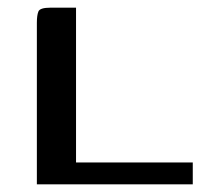

<svg xmlns="http://www.w3.org/2000/svg" viewBox="-20 -480 532 500"><path d="M178 -460V-57H482V0H76V-421Q76 -440 80 -450Q84 -460 111 -460Z"/></svg>

Font: Genos Medium
Style: Regular
Weight: 500
Designer: Robert E. Leuschke
Foundry: Robert E. Leuschke
Version: Version 1.010; ttfautohint (v1.8.3)